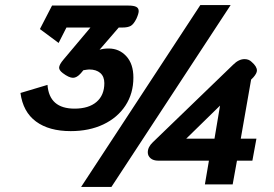

<svg xmlns="http://www.w3.org/2000/svg" viewBox="-20 -730 1083 760"><path d="M773 -710H893L421 10H301ZM61 -362 168 -394Q175 -300 275 -300Q331 -300 362 -326.5Q393 -353 393 -401Q393 -427 377 -441Q361 -455 333 -455Q328 -455 310 -452L300 -440Q284 -422 269 -422Q253 -422 228 -441Q214 -452 214 -462Q214 -474 232 -495L338 -621H243L212 -560L138 -615L186 -708H488Q509 -708 519 -703Q529 -698 529 -686Q529 -676 520 -656Q509 -634 497.5 -627.5Q486 -621 464 -621H450L374 -533Q389 -538 410 -538Q452 -538 480 -507.5Q508 -477 508 -423Q508 -360 476.5 -312Q445 -264 389 -237.5Q333 -211 260 -211Q174 -211 122.5 -249Q71 -287 61 -362ZM807 -94H607Q587 -94 576 -103.5Q565 -113 565 -127Q565 -148 585 -167L903 -474Q925 -496 948 -496Q965 -496 976 -485Q997 -467 997 -451Q997 -440 983 -424L974 -415L933 -181H995L979 -94H918L901 0H791ZM829 -181 851 -312 717 -181Z"/></svg>

Font: Niramit SemiBold
Style: Italic
Weight: 600
Italic angle: -10°
Designer: Katatrad Aksorn Co.,Ltd.
Foundry: Cadson Demak Co.,Ltd.
Version: Version 1.001; ttfautohint (v1.6)